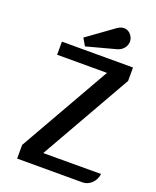

<svg xmlns="http://www.w3.org/2000/svg" viewBox="-169 -1038 921 1135"><g transform="rotate(20 291.5 -470.5)"><path d="M80.6 0H492.2C535.2 0 572.8 -37.6 577.6 -84L214.4 -83.5L540 -655.8V-740.2H92.8V-657.7H406.2L80.6 -85.9ZM230.5 -760.3 416.5 -810.1C455.6 -820.3 483.4 -863.3 465.3 -903.3C447.8 -941.9 407.7 -953.1 371.1 -926.8L203.6 -806.2Z"/></g></svg>

Font: Atomic Age
Style: Regular
Weight: 400
Designer: James Grieshaber
Foundry: James Grieshaber
Version: Version 1.002